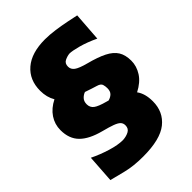

<svg xmlns="http://www.w3.org/2000/svg" viewBox="-282 -984 1273 1273"><g transform="rotate(-45 355.0 -347.5)"><path d="M292 157.7Q202.1 157.7 135.5 140.9Q68.8 124 27.8 113.8L41 -82.5Q98.6 -54.2 163.1 -34.4Q227.5 -14.6 274.9 -14.6Q307.6 -16.6 331.5 -29.5Q355.5 -42.5 355.5 -72.3Q355.5 -92.3 343.3 -105Q331.1 -117.7 301.5 -128.7Q272 -139.6 218.8 -153.3Q121.6 -178.7 74.7 -226.1Q27.8 -273.4 27.8 -354Q27.8 -409.2 57.9 -454.1Q87.9 -499 144.5 -527.3Q117.2 -573.2 117.2 -634.3Q117.2 -735.4 185.8 -794.2Q254.4 -853 380.9 -853Q424.3 -853 474.4 -845.9Q524.4 -838.9 570.1 -829.6Q615.7 -820.3 644.5 -814L629.9 -610.8Q564.5 -641.6 509 -656.5Q453.6 -671.4 429.2 -671.4Q407.2 -669.4 384 -658.2Q360.8 -647 360.8 -616.7Q360.8 -590.8 383.3 -574.2Q405.8 -557.6 466.3 -541.5Q545.4 -521 593.8 -496.6Q642.1 -472.2 664.1 -437Q686 -401.9 686 -347.7Q686 -296.9 656.5 -250.7Q627 -204.6 564.5 -172.4Q596.7 -128.9 596.7 -56.6Q596.7 42 524.7 99.9Q452.6 157.7 292 157.7ZM321.8 -418.5Q302.7 -412.1 287.4 -396Q272 -379.9 272 -352.5Q272 -322.8 294.4 -305.4Q316.9 -288.1 377.4 -272Q381.3 -271 385.3 -269.8Q389.2 -268.6 392.6 -267.6Q416 -273.9 430.4 -288.3Q444.8 -302.7 444.8 -331.1Q444.8 -349.6 439.7 -366.2Q434.6 -382.8 405.8 -391.1Q392.1 -395 369.1 -402.6Q346.2 -410.2 321.8 -418.5Z"/></g></svg>

Font: Pinar Black
Style: Regular
Weight: 900
Designer: Amin Abedi
Version: Version 3.000